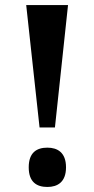

<svg xmlns="http://www.w3.org/2000/svg" viewBox="-20 -734 374 762"><path d="M137 -228H198L250 -714H84ZM168 8C208 8 242 -11 242 -70C242 -129 208 -148 168 -148C126 -148 94 -129 94 -70C94 -11 126 8 168 8Z"/></svg>

Font: Noto Serif Armenian ExtraCondensed ExtraBold
Style: Regular
Weight: 800
Width: 2
Designer: Monotype Design Team
Foundry: Monotype Imaging Inc.
Version: Version 2.008